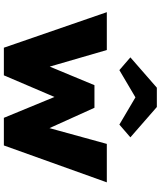

<svg xmlns="http://www.w3.org/2000/svg" viewBox="61 -893 832 994"><g transform="rotate(90 477.0 -396.0)"><path d="M227 0 43 -533H239L334 -206L313 -209L421 -469H538L656 -208L635 -206L725 -533H924L733 0H590L466 -301L499 -302L370 0ZM343 -598 277 -655 434 -792H534L691 -655L625 -598L469 -690H499Z"/></g></svg>

Font: Lexend Exa ExtraBold
Style: Regular
Weight: 800
Designer: Bonnie Shaver-Troup, Thomas Jockin
Foundry: Lexend
Version: Version 1.007